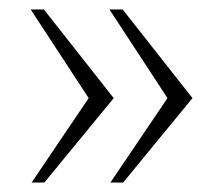

<svg xmlns="http://www.w3.org/2000/svg" viewBox="-20 -465 460 407"><path d="M45 -445H73L221 -257L74 -78H47L168 -257ZM212 -445H240L388 -257L241 -78H214L335 -257Z"/></svg>

Font: Morrison Thin
Style: Regular
Weight: 100
Designer: Pablo Impallari, Rodrigo Fuenzalida (Modified by Dan O. Williams)
Version: Version 0.03;June 6, 2019;FontCreator 11.5.0.2425 64-bit; tt